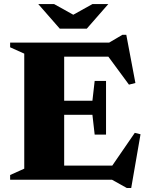

<svg xmlns="http://www.w3.org/2000/svg" viewBox="-20 -878 722 938"><path d="M29.5 0V-23L98.5 -54V-616L29.5 -647V-670H513.5L578 -708H597L641.5 -472.5L610 -464.5L509.5 -601H293.5V-386H431.5L442.5 -482.5H498V-220.5H442.5L431.5 -317H293.5V-69H528.5L638.5 -229L666.5 -222L621 40.5H599.5L527 0ZM509 -858 404 -738H272L167 -858H244.5L338 -806L431.5 -858Z"/></svg>

Font: Newsreader Text ExtraBold
Style: Regular
Weight: 800
Designer: Hugues Gentile
Foundry: Production Type
Version: Version 1.001